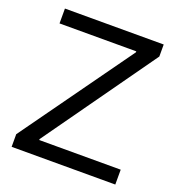

<svg xmlns="http://www.w3.org/2000/svg" viewBox="-133 -850 889 959"><g transform="rotate(20 311.0 -370.0)"><path d="M35 -67 457 -656V-661H49V-740H574V-676L153 -84V-79H586V0H35Z"/></g></svg>

Font: Encode Sans Wide
Style: Regular
Weight: 400
Designer: Pablo Impallari, Andres Torresi
Foundry: Pablo Impallari, Andres Torresi
Version: Version 1.000; ttfautohint (v1.00) -l 8 -r 50 -G 200 -x 14 -